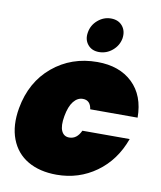

<svg xmlns="http://www.w3.org/2000/svg" viewBox="-88 -862 785 939"><g transform="rotate(10 304.5 -392.5)"><path d="M20 -282.2Q43.9 -415.5 137.2 -493.2Q230.5 -570.8 358.9 -570.8Q468.8 -570.8 533.7 -508.8Q598.6 -446.8 599.1 -336.9H363.8Q357.4 -380.9 319.8 -380.9Q293.5 -380.9 273.7 -356.2Q253.9 -331.5 245.1 -282.2Q236.3 -232.9 247.8 -208Q259.3 -183.1 286.1 -183.1Q324.2 -183.1 344.2 -227.1H579.1Q539.6 -117.2 453.1 -55.2Q366.7 6.8 256.8 6.8Q172.4 6.8 113.5 -27.6Q54.7 -62 29.5 -127.9Q4.4 -193.8 20 -282.2ZM356.9 -620.1Q320.8 -620.1 300.8 -644.8Q280.8 -669.4 287.1 -705.1Q293 -742.2 322 -767.1Q351.1 -792 387.2 -792Q424.3 -792 444.6 -767.3Q464.8 -742.7 459 -705.1Q452.1 -668.9 423.1 -644.5Q394 -620.1 356.9 -620.1Z"/></g></svg>

Font: SVN-Poppins Black
Style: Italic
Weight: 900
Italic angle: -10°
Designer: Ninad Kale (Devanagari), Jonny Pinhorn (Latin)
Foundry: Indian Type Foundry
Version: Version 3.002 2017